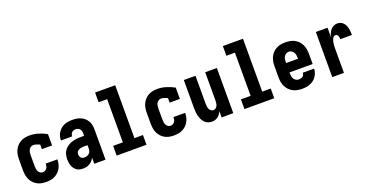

<svg xmlns="http://www.w3.org/2000/svg" viewBox="-32 -1422 4064 2118"><g transform="rotate(-20 2000.0 -363.5)"><path d="M247 8Q220 8 193 3Q166 -2 142 -15Q118 -28 99 -48.5Q80 -69 68.5 -93.5Q57 -118 52.5 -145.5Q48 -173 48 -200V-330Q48 -357 52.5 -384Q57 -411 68.5 -435.5Q80 -460 98.5 -480.5Q117 -501 141 -514Q165 -527 191.5 -532.5Q218 -538 245 -538Q298 -538 348.5 -522.5Q399 -507 444 -482V-349H324V-403Q306 -410 287.5 -417Q269 -424 249 -424Q233 -424 219 -415Q205 -406 197.5 -392Q190 -378 187.5 -362Q185 -346 185 -330V-200Q185 -184 187.5 -168Q190 -152 197 -138Q204 -124 217.5 -115Q231 -106 247 -106Q261 -106 274 -112.5Q287 -119 295 -130.5Q303 -142 306 -156Q309 -170 309 -184Q309 -184 309 -184.5Q309 -185 309 -185H446Q446 -185 446 -184.5Q446 -184 446 -183Q446 -157 440 -131.5Q434 -106 421.5 -83Q409 -60 390 -42Q371 -24 348 -12.5Q325 -1 299 3.5Q273 8 247 8Z M679 8Q660 8 641 4Q622 0 606 -11Q590 -22 578.5 -37.5Q567 -53 560.5 -71Q554 -89 551 -108Q548 -127 548 -146Q548 -173 554 -200Q560 -227 576 -249.5Q592 -272 614.5 -287.5Q637 -303 662.5 -312Q688 -321 715 -324.5Q742 -328 769 -328H812V-356Q812 -370 808.5 -383.5Q805 -397 796.5 -407.5Q788 -418 775 -423Q762 -428 748 -428Q736 -428 724 -424.5Q712 -421 703.5 -412Q695 -403 690.5 -391.5Q686 -380 686 -367H554Q554 -392 560.5 -415.5Q567 -439 580 -459.5Q593 -480 612 -496Q631 -512 653.5 -521.5Q676 -531 700 -534.5Q724 -538 748 -538Q774 -538 799 -534Q824 -530 847 -520Q870 -510 889.5 -493Q909 -476 921.5 -454Q934 -432 939 -407Q944 -382 944 -356V0H812V-72Q803 -54 789.5 -38.5Q776 -23 758 -12Q740 -1 720 3.5Q700 8 679 8ZM734 -102Q750 -102 765 -107Q780 -112 791.5 -123Q803 -134 807.5 -149Q812 -164 812 -180V-218H769Q759 -218 749 -217Q739 -216 729.5 -213.5Q720 -211 710.5 -206.5Q701 -202 694 -195Q687 -188 683.5 -178.5Q680 -169 680 -159Q680 -148 683.5 -137Q687 -126 694.5 -117.5Q702 -109 712.5 -105.5Q723 -102 734 -102Z M1075 0V-114H1189V-621H1089V-735H1325V-114H1425V0Z M1747 8Q1720 8 1693 3Q1666 -2 1642 -15Q1618 -28 1599 -48.5Q1580 -69 1568.5 -93.5Q1557 -118 1552.5 -145.5Q1548 -173 1548 -200V-330Q1548 -357 1552.5 -384Q1557 -411 1568.5 -435.5Q1580 -460 1598.5 -480.5Q1617 -501 1641 -514Q1665 -527 1691.5 -532.5Q1718 -538 1745 -538Q1798 -538 1848.5 -522.5Q1899 -507 1944 -482V-349H1824V-403Q1806 -410 1787.5 -417Q1769 -424 1749 -424Q1733 -424 1719 -415Q1705 -406 1697.5 -392Q1690 -378 1687.5 -362Q1685 -346 1685 -330V-200Q1685 -184 1687.5 -168Q1690 -152 1697 -138Q1704 -124 1717.5 -115Q1731 -106 1747 -106Q1761 -106 1774 -112.5Q1787 -119 1795 -130.5Q1803 -142 1806 -156Q1809 -170 1809 -184Q1809 -184 1809 -184.5Q1809 -185 1809 -185H1946Q1946 -185 1946 -184.5Q1946 -184 1946 -183Q1946 -157 1940 -131.5Q1934 -106 1921.5 -83Q1909 -60 1890 -42Q1871 -24 1848 -12.5Q1825 -1 1799 3.5Q1773 8 1747 8Z M2192 8Q2169 8 2146.5 -0.5Q2124 -9 2108 -26Q2092 -43 2082 -64Q2072 -85 2066 -107.5Q2060 -130 2058 -153.5Q2056 -177 2056 -200V-530H2193V-200Q2193 -185 2195 -169.5Q2197 -154 2203 -140Q2209 -126 2222 -116Q2235 -106 2250 -106Q2265 -106 2278 -116Q2291 -126 2297 -140Q2303 -154 2305 -169.5Q2307 -185 2307 -200V-530H2444V0H2307V-74Q2300 -57 2289 -41.5Q2278 -26 2263 -14.5Q2248 -3 2229.5 2.5Q2211 8 2192 8Z M2575 0V-114H2689V-621H2589V-735H2825V-114H2925V0Z M3252 8Q3225 8 3197.5 3Q3170 -2 3145.5 -14.5Q3121 -27 3101.5 -47.5Q3082 -68 3069.5 -92.5Q3057 -117 3052.5 -144.5Q3048 -172 3048 -200V-330Q3048 -357 3052.5 -384.5Q3057 -412 3069 -437Q3081 -462 3100 -482Q3119 -502 3143.5 -515Q3168 -528 3195.5 -533Q3223 -538 3250 -538Q3277 -538 3304.5 -533Q3332 -528 3356.5 -515Q3381 -502 3400 -482Q3419 -462 3431 -437Q3443 -412 3447.5 -384.5Q3452 -357 3452 -330V-210H3180V-200Q3180 -183 3183 -165.5Q3186 -148 3195 -133.5Q3204 -119 3219.5 -110.5Q3235 -102 3252 -102Q3264 -102 3276 -105Q3288 -108 3297.5 -115.5Q3307 -123 3312 -134Q3317 -145 3318 -157H3450Q3449 -133 3441.5 -110Q3434 -87 3420.5 -67Q3407 -47 3387.5 -32Q3368 -17 3346 -8Q3324 1 3300 4.5Q3276 8 3252 8ZM3180 -320H3320V-330Q3320 -347 3317 -364Q3314 -381 3305.5 -395.5Q3297 -410 3282 -419Q3267 -428 3250 -428Q3233 -428 3218 -419Q3203 -410 3194.5 -395.5Q3186 -381 3183 -364Q3180 -347 3180 -330Z M3606 0V-530H3743V-421Q3749 -443 3758 -463.5Q3767 -484 3781 -501Q3795 -518 3816 -528Q3837 -538 3859 -538Q3878 -538 3896.5 -531Q3915 -524 3928.5 -509.5Q3942 -495 3950 -477Q3958 -459 3962 -440Q3966 -421 3967.5 -401.5Q3969 -382 3969 -363H3832Q3832 -373 3831 -383Q3830 -393 3826 -402Q3822 -411 3814 -417.5Q3806 -424 3796 -424Q3783 -424 3773 -413Q3763 -402 3758 -389.5Q3753 -377 3750 -363.5Q3747 -350 3745.5 -336Q3744 -322 3743.5 -308.5Q3743 -295 3743 -281V0Z"/></g></svg>

Font: iosevka_custom_sans_ss08 Heavy
Style: Regular
Weight: 900
Designer: Belleve Invis
Foundry: Belleve Invis
Version: Version 10.3.0; ttfautohint (v1.8.3)